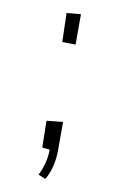

<svg xmlns="http://www.w3.org/2000/svg" viewBox="-75 -553 437 708"><g transform="rotate(10 143.5 -199.5)"><path d="M146 111 119 100Q131 75 137 51.5Q143 28 143 2L115 -1L113 -101L174 -107V-4Q174 30 167 59Q160 88 146 111ZM170 -396 120 -397 117 -505 170 -510Z"/></g></svg>

Font: Truculenta ExtraLight
Style: Regular
Weight: 250
Version: Version 1.002